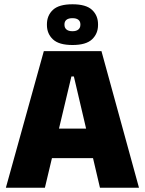

<svg xmlns="http://www.w3.org/2000/svg" viewBox="-20 -878 678 898"><path d="M190 0H7.5L185 -639H454.5L630 0H447.5L325.5 -520.5H314ZM461.5 -138.5H175V-276.5H461.5ZM199.5 -761V-764.5Q199.5 -805.5 227.5 -831.8Q255.5 -858 319 -858Q382.5 -858 410.5 -831.8Q438.5 -805.5 438.5 -764.5V-761Q438.5 -720.5 410.5 -694Q382.5 -667.5 319 -667.5Q255.5 -667.5 227.5 -694Q199.5 -720.5 199.5 -761ZM281.5 -764V-762Q281.5 -748 291 -740Q300.5 -732 319 -732Q337 -732 346.5 -740Q356 -748 356 -762V-764Q356 -778 346.5 -785.5Q337 -793 319 -793Q300.5 -793 291 -785.5Q281.5 -778 281.5 -764Z"/></svg>

Font: Anek Devanagari Medium ExtraBold
Style: Regular
Weight: 800
Version: Version 1.003